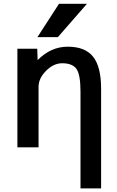

<svg xmlns="http://www.w3.org/2000/svg" viewBox="-20 -781 619 1019"><path d="M293 -760.7H441.4L287.1 -584H178.7ZM516.6 -309.6V218.8H407.2V-295.9Q407.2 -383.8 386.2 -414.6Q365.2 -445.3 309.6 -445.3Q264.6 -445.3 224.6 -405.3Q184.6 -365.2 184.6 -320.3V1H72.3V-522.5H177.7L179.7 -461.9Q250 -533.2 339.8 -533.2Q431.6 -533.2 474.1 -480Q516.6 -426.8 516.6 -309.6Z"/></svg>

Font: Gen Shin Gothic Medium
Style: Regular
Weight: 500
Designer: [Source Han Sans]
Ryoko NISHIZUKA  (kana & ideographs); Paul D. Hunt (Latin, Greek & Cyrillic); Wenlong ZHANG  (bopomofo
Version: Version 1.002.20150607